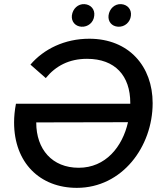

<svg xmlns="http://www.w3.org/2000/svg" viewBox="-20 -897 780 927"><path d="M609 -396H57C51 -365 48 -334 48 -306C48 -111 173 10 351 10C570 10 717 -189 717 -399C717 -576 603 -710 411 -710C292 -710 191 -660 127 -585L201 -520C249 -579 314 -613 400 -613C536 -613 609 -531 609 -400ZM373 -768C404 -766 432 -788 435 -821C439 -851 419 -875 388 -877C357 -879 331 -855 327 -822C324 -793 343 -770 373 -768ZM550 -768C583 -766 609 -791 612 -821C616 -851 596 -875 565 -877C534 -879 508 -855 504 -822C501 -793 519 -770 550 -768ZM155 -305V-306L598 -307C571 -188 490 -87 360 -87C232 -87 155 -176 155 -305Z"/></svg>

Font: Fixel Display Medium
Style: Italic
Weight: 500
Italic angle: -10°
Designer: AlfaBravo + MacPaw
Foundry: Kyrylo Tkachov, Marchela Mozhyna, Serhii Makarenko, Maria Weinstein, Zakhar Kryvoshyya
Version: Version 1.210;Glyphs 3.2 (3217)